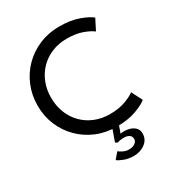

<svg xmlns="http://www.w3.org/2000/svg" viewBox="-206 -798 1044 1136"><g transform="rotate(-30 316.0 -230.0)"><path d="M375.5 -72.5Q437 -72.5 482.2 -89.5Q527.5 -106.5 546.5 -122.5L584 -49Q561.5 -29 505.8 -8.5Q450 12 372 12Q299 12 236.5 -14Q174 -40 127.2 -86.5Q80.5 -133 54.2 -195Q28 -257 28 -329Q28 -401 54 -463.5Q80 -526 126.8 -572.8Q173.5 -619.5 236.2 -645.8Q299 -672 372 -672Q450 -672 505.8 -651.5Q561.5 -631 584 -611L546.5 -537.5Q527.5 -554 482.2 -570.8Q437 -587.5 375.5 -587.5Q319.5 -587.5 273 -568.5Q226.5 -549.5 192.2 -514.8Q158 -480 139.2 -433Q120.5 -386 120.5 -330.5Q120.5 -274.5 139.2 -227.2Q158 -180 192.2 -145.2Q226.5 -110.5 273 -91.5Q319.5 -72.5 375.5 -72.5ZM373.5 212.5Q337 212.5 308.2 201.2Q279.5 190 267 179.5L301.5 139Q311 147.5 329.2 156.2Q347.5 165 368 165Q392 165 408.2 154.2Q424.5 143.5 424.5 126Q424.5 107 410.8 98Q397 89 376 89Q360.5 89 348 91.2Q335.5 93.5 330 96L315.5 87.5L354 -21L393 -5L370 59Q394 54 420.5 58.8Q447 63.5 465.5 79.2Q484 95 484 122.5Q484 152 467.8 172Q451.5 192 426.2 202.2Q401 212.5 373.5 212.5Z"/></g></svg>

Font: League Spartan Thin
Style: Regular
Weight: 400
Version: Version 2.002